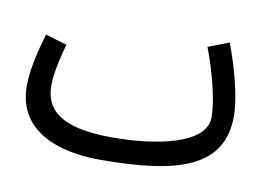

<svg xmlns="http://www.w3.org/2000/svg" viewBox="-54 -486 835 590"><g transform="rotate(10 363.0 -191.0)"><path d="M288 21C539 21 671 -25 671 -183C671 -243 644 -338 619 -403L554 -378C583 -302 604 -217 604 -167C604 -81 445 -53 314 -53C151 -53 102 -103 102 -179C102 -220 118 -282 126 -309L59 -329C44 -279 28 -217 28 -164C28 -21 162 21 288 21Z"/></g></svg>

Font: Noto Sans Arabic UI XCn
Style: Regular
Weight: 400
Width: 2
Designer: Monotype Design Team, Nadine Chahine and Nizar Qandah
Foundry: Monotype Imaging Inc.
Version: Version 2.010